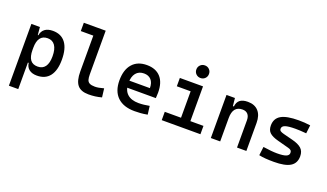

<svg xmlns="http://www.w3.org/2000/svg" viewBox="-86 -1346 3688 2167"><g transform="rotate(20 1758.0 -262.0)"><path d="M79.6 224.6V-517.6H182.1L191.9 -408.2V224.6ZM335.9 9.8Q277.8 9.8 242.7 -17.1Q207.5 -43.9 201.7 -93.8H156.7L191.9 -246.1Q191.9 -167.5 220.5 -128.2Q249 -88.9 309.1 -88.9Q368.2 -88.9 398.7 -130.9Q429.2 -172.9 429.2 -255.4Q429.2 -340.3 398.4 -384.5Q367.7 -428.7 309.1 -428.7Q251 -428.7 221.4 -389.2Q191.9 -349.6 191.9 -271L158.2 -423.8H197.3Q205.1 -473.6 240.2 -500.5Q275.4 -527.3 335.9 -527.3Q436.5 -527.3 489 -457.8Q541.5 -388.2 541.5 -255.4Q541.5 -125.5 489 -57.9Q436.5 9.8 335.9 9.8Z M956.1 9.8Q863.8 9.8 822.8 -40.5Q781.7 -90.8 781.7 -201.7V-732.4H894V-206.5Q894 -168 901.4 -143.8Q908.7 -119.6 930.7 -108.2Q952.6 -96.7 995.1 -96.7Q1036.1 -96.7 1100.1 -115.2L1112.8 -10.7Q1072.8 0 1035.6 4.9Q998.5 9.8 956.1 9.8ZM631.3 -632.3V-732.4H790.5V-632.3Z M1508.8 9.8Q1375.5 9.8 1303.2 -59.8Q1231 -129.4 1231 -259.8Q1231 -386.7 1292.2 -457Q1353.5 -527.3 1465.8 -527.3Q1572.3 -527.3 1630.6 -463.4Q1689 -399.4 1689 -277.3Q1689 -242.2 1686 -210.9H1317.9V-293.9H1584.5Q1584.5 -358.4 1553.2 -392.8Q1522 -427.2 1466.8 -427.2Q1404.8 -427.2 1370.8 -384.8Q1336.9 -342.3 1336.9 -264.6Q1336.9 -179.7 1384.5 -135.5Q1432.1 -91.3 1520.5 -91.3Q1553.2 -91.3 1585.4 -95Q1617.7 -98.6 1650.9 -105L1663.6 -3.9Q1616.7 4.9 1577.6 7.3Q1538.6 9.8 1508.8 9.8Z M2028.8 0V-488.3H2141.1V0ZM1833.5 0V-100.1H2038.6V0ZM2131.3 0V-100.1H2298.3V0ZM1862.8 -417.5V-517.6H2141.1V-417.5ZM2081.1 -596.2Q2048.8 -596.2 2026.9 -617.9Q2004.9 -639.6 2004.9 -671.9Q2004.9 -704.1 2026.9 -725.8Q2048.8 -747.6 2081.1 -747.6Q2113.3 -747.6 2135 -725.8Q2156.7 -704.1 2156.7 -671.9Q2156.7 -639.6 2135 -617.9Q2113.3 -596.2 2081.1 -596.2Z M2737.8 0V-327.1Q2737.8 -374 2715.1 -399.4Q2692.4 -424.8 2650.9 -424.8Q2535.6 -424.8 2535.6 -281.2L2505.4 -423.8H2545.9Q2551.3 -476.1 2583.5 -501.7Q2615.7 -527.3 2678.2 -527.3Q2760.3 -527.3 2805.2 -477.5Q2850.1 -427.7 2850.1 -336.9V0ZM2423.3 0V-517.6H2524.4L2535.6 -408.2V0Z M3182.6 9.8Q3124 9.8 3081.1 6.3Q3038.1 2.9 3003.4 -4.9L3016.1 -108.4Q3070.8 -100.6 3110.8 -96.7Q3150.9 -92.8 3182.6 -92.8Q3257.8 -92.8 3291.5 -106.2Q3325.2 -119.6 3325.2 -149.4Q3325.2 -169.4 3314.2 -179.4Q3303.2 -189.5 3280.3 -195.3L3146.5 -231Q3077.1 -249.5 3044.2 -278.8Q3011.2 -308.1 3011.2 -365.2Q3011.2 -449.7 3077.9 -488.5Q3144.5 -527.3 3289.1 -527.3Q3325.2 -527.3 3358.6 -525.1Q3392.1 -522.9 3428.2 -517.6L3416.5 -418Q3375.5 -421.9 3344.2 -423.3Q3313 -424.8 3286.1 -424.8Q3202.1 -424.8 3164.6 -411.9Q3127 -398.9 3127 -369.1Q3127 -350.1 3140.4 -341.1Q3153.8 -332 3181.6 -324.7L3292 -296.4Q3369.1 -277.3 3405.5 -244.1Q3441.9 -210.9 3441.9 -150.4Q3441.9 -67.4 3379.6 -28.8Q3317.4 9.8 3182.6 9.8Z"/></g></svg>

Font: Cascadia Code Medium
Style: Regular
Weight: 500
Monospace: yes
Designer: Aaron Bell
Foundry: Saja Typeworks
Version: Version 2407.024